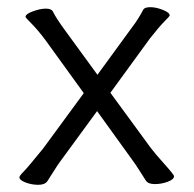

<svg xmlns="http://www.w3.org/2000/svg" viewBox="-20 -503 539 534"><path d="M250 -194 149 -56Q140 -44 129.5 -27Q119 -10 112 0.5Q105 11 86.5 11Q68 11 51 4.5Q34 -2 34 -10Q34 -14 45.5 -25.5Q57 -37 100 -90L213 -244L106 -392Q85 -420 68 -437Q51 -454 51 -456Q51 -464 71.5 -471.5Q92 -479 107.5 -479Q123 -479 127 -471Q136 -453 157 -424L251 -295L348 -428Q363 -447 379 -477Q383 -483 398.5 -483Q414 -483 433 -475.5Q452 -468 452 -460Q452 -458 437.5 -443.5Q423 -429 397 -396L287 -245L399 -92Q411 -76 437.5 -46.5Q464 -17 464 -13Q464 -4 446.5 2.5Q429 9 410.5 9Q392 9 385.5 -1Q379 -11 368 -28.5Q357 -46 348 -58Z"/></svg>

Font: LXGW WenKai
Style: Regular
Weight: 400
Designer: LXGW / Fontworks Inc.
Foundry: LXGW / Fontworks Inc.
Version: Version 1.520; June 14, 2025